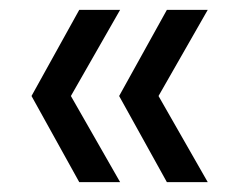

<svg xmlns="http://www.w3.org/2000/svg" viewBox="-20 -490 492 390"><path d="M319 -120 222 -295 319 -470H402L302 -295L402 -120ZM141 -120 44 -295 141 -470H224L124 -295L224 -120Z"/></svg>

Font: DM Sans 12pt
Style: Regular
Weight: 400
Version: Version 4.004;gftools[0.9.30]